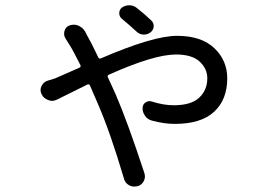

<svg xmlns="http://www.w3.org/2000/svg" viewBox="-20 -641 1040 724"><path d="M549.8 -564.5Q560.5 -554.7 559.6 -541Q558.6 -527.3 546.9 -518.6Q535.2 -509.8 520 -510.7Q504.9 -511.7 494.1 -522.5Q467.8 -546.9 439.5 -570.3Q429.7 -578.1 429.7 -591.3Q429.7 -604.5 439.5 -612.3Q452.1 -621.1 467.8 -621.1Q482.4 -621.1 494.1 -612.3Q524.4 -588.9 549.8 -564.5ZM227.5 -495.1Q218.8 -508.8 223.1 -523.9Q227.5 -539.1 241.2 -544.9Q250 -547.9 258.3 -547.9Q266.6 -547.9 274.4 -544.9Q291 -538.1 300.8 -522.5Q302.7 -517.6 305.7 -512.7Q323.2 -482.4 350.6 -424.8Q353.5 -418 360.4 -420.9Q557.6 -505.9 647.5 -505.9Q739.3 -505.9 788.1 -459.5Q836.9 -413.1 836.9 -345.7Q836.9 -265.6 787.6 -219.7Q738.3 -173.8 638.7 -173.8Q598.6 -173.8 551.8 -186.5Q535.2 -191.4 526.4 -205.1Q517.6 -217.8 517.6 -232.4Q517.6 -248 529.3 -254.9Q541 -262.7 553.7 -257.8Q596.7 -244.1 634.8 -244.1Q701.2 -244.1 731.4 -272.9Q761.7 -301.8 761.7 -345.7Q761.7 -381.8 732.9 -408.7Q704.1 -435.5 643.6 -435.5Q560.5 -435.5 390.6 -359.4Q383.8 -356.4 386.7 -349.6Q393.6 -335.9 403.3 -313.5Q413.1 -291 417 -283.2Q460.9 -181.6 524.4 11.7Q526.4 18.6 526.4 24.4Q526.4 34.2 521.5 43Q513.7 57.6 497.1 61.5Q492.2 62.5 486.3 62.5Q476.6 62.5 466.8 57.6Q451.2 48.8 447.3 32.2Q396.5 -140.6 347.7 -252.9L319.3 -318.4Q316.4 -325.2 309.6 -322.3Q285.2 -310.5 246.6 -291Q208 -271.5 195.3 -265.6Q185.5 -260.7 176.8 -260.7Q168.9 -260.7 162.1 -263.7Q144.5 -269.5 136.7 -286.1Q132.8 -293.9 132.8 -301.8Q132.8 -308.6 136.7 -316.4Q143.6 -332 160.2 -336.9Q167 -338.9 188.5 -345.7Q224.6 -361.3 279.3 -385.7Q286.1 -388.7 283.2 -395.5Q254.9 -452.1 242.2 -471.7Q235.4 -483.4 227.5 -495.1Z"/></svg>

Font: Gen Jyuu Gothic Regular
Style: Regular
Weight: 400
Designer: [Source Han Sans]
Ryoko NISHIZUKA  (kana & ideographs); Paul D. Hunt (Latin, Greek & Cyrillic); Wenlong ZHANG  (bopomofo
Version: Version 1.002.20150607